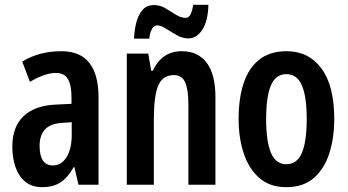

<svg xmlns="http://www.w3.org/2000/svg" viewBox="-20 -765 1442 795"><path d="M234 -553Q312 -553 350 -504.5Q388 -456 388 -362V0H305L288 -73H285Q262 -31 231.5 -10.5Q201 10 155 10Q111 10 83.5 -13.5Q56 -37 43.5 -75Q31 -113 31 -157Q31 -240 77.5 -284Q124 -328 211 -332L276 -335V-362Q276 -413 261 -438Q246 -463 212 -463Q166 -463 104 -426L72 -510Q142 -553 234 -553ZM236 -256Q144 -251 144 -161Q144 -80 199 -80Q234 -80 255.5 -114Q277 -148 277 -207V-259Z M733 -553Q800 -553 836 -505Q872 -457 872 -363V0H760V-333Q760 -393 747 -423.5Q734 -454 700 -454Q654 -454 635.5 -411.5Q617 -369 617 -269V0H505V-543H594L606 -472H613Q650 -553 733 -553ZM843 -745Q841 -677 817.5 -641.5Q794 -606 760 -606Q736 -606 712 -619.5Q688 -633 667 -646.5Q646 -660 630 -660Q619 -660 610 -646Q601 -632 598 -605H535Q536 -636 543.5 -668Q551 -700 568.5 -722Q586 -744 618 -744Q643 -744 665.5 -730.5Q688 -717 708.5 -704Q729 -691 749 -691Q762 -691 769 -705.5Q776 -720 780 -745Z M1364 -273Q1364 -194 1343.5 -130Q1323 -66 1279.5 -28Q1236 10 1165 10Q1098 10 1054.5 -27.5Q1011 -65 989.5 -129Q968 -193 968 -273Q968 -358 989 -421Q1010 -484 1054 -518.5Q1098 -553 1167 -553Q1258 -553 1311 -481.5Q1364 -410 1364 -273ZM1082 -271Q1082 -179 1102 -132Q1122 -85 1166 -85Q1210 -85 1230 -132Q1250 -179 1250 -273Q1250 -365 1230 -411.5Q1210 -458 1166 -458Q1122 -458 1102 -412Q1082 -366 1082 -271Z"/></svg>

Font: Noto Sans Thai ExtCond SemBd
Style: Regular
Weight: 600
Width: 2
Designer: Monotype Design Team
Foundry: Monotype Imaging Inc.
Version: Version 2.002; ttfautohint (v1.8.4.7-5d5b)